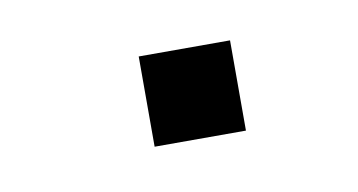

<svg xmlns="http://www.w3.org/2000/svg" viewBox="-28 -129 328 176"><g transform="rotate(-10 135.5 -41.0)"><path d="M106 1V-83H191V1Z"/></g></svg>

Font: Afta serif
Style: Regular
Weight: 400
Designer: parq.ink
Foundry: Oriol Esparraguera Font
Version: Version 1.000